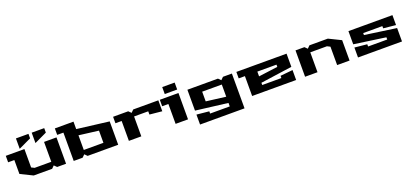

<svg xmlns="http://www.w3.org/2000/svg" viewBox="50 -2117 7769 3630"><g transform="rotate(-20 3934.5 -302.0)"><path d="M0 -400V-530H375V-160L435 -130H770V-530H1020V0H841L790 -50L740 0H370L125 -120V-400ZM293 -565V-774H545V-684ZM610 -565V-774H862V-684Z M1049 -570V-700H1424V-550L2069 -470V0H1454L1404 -50L1353 0H1174V-570ZM1424 -130H1819V-375L1424 -425Z M2159 -400V-530H2463L2514 -480L2564 -530H3069V-310L2819 -335V-400H2534V0H2284V-400Z M3099 -400V-530H3474V0H3224V-400ZM3224 -600V-740H3474V-600Z M3654 -30 3904 -5V40H4299V-30L3654 -110V-530H4269L4319 -480L4370 -530H4549V170H3654ZM3904 -205 4299 -155V-400H3904Z M4639 -400V-530H5649V-265L5014 -175V-130H5399V-175L5649 -200V0H4764V-400ZM5014 -304 5399 -355V-400H5014Z M5829 0V-530H6008L6059 -480L6109 -530H6479L6724 -410V0H6474V-370L6414 -400H6079V0Z M6894 0V-200L7144 -175V-130H7529V-175L6894 -265V-530H7779V-330L7529 -355V-400H7144V-360L7779 -270V0Z"/></g></svg>

Font: Stalin One
Style: Regular
Weight: 400
Designer: Jovanny Lemonad
Foundry: Alexey Maslov, Jovanny Lemonad
Version: Version 3.002; ttfautohint (v0.91) -l 8 -r 50 -G 200 -x 0 -w